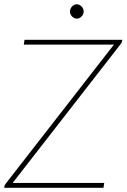

<svg xmlns="http://www.w3.org/2000/svg" viewBox="-23 -892 601 912"><path d="M0 0ZM558 -703 556 -693.5Q555 -688.5 550 -682.5L37 -23H472L468.5 0H-3L-1.5 -9.5Q-0.5 -12.5 0.8 -14.5Q2 -16.5 4 -19.5L518 -680H90L93.5 -703ZM374.5 -837Q374.5 -830.5 371.8 -824.5Q369 -818.5 364.5 -813.8Q360 -809 354 -806.2Q348 -803.5 342 -803.5Q329 -803.5 319.2 -813.8Q309.5 -824 309.5 -837Q309.5 -851 319.2 -861.2Q329 -871.5 342 -871.5Q354.5 -871.5 364.5 -861.2Q374.5 -851 374.5 -837Z"/></svg>

Font: Lato Thin
Style: Italic
Weight: 200
Italic angle: -7°
Designer: Lukasz Dziedzic
Foundry: tyPoland Lukasz Dziedzic
Version: Version 2.007; 2014-02-27